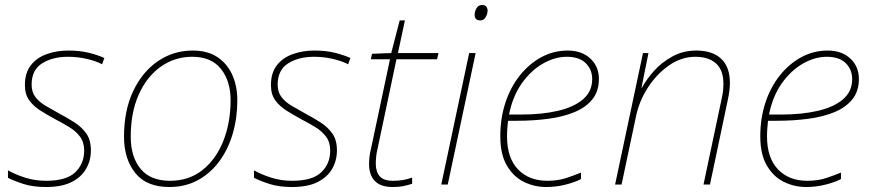

<svg xmlns="http://www.w3.org/2000/svg" viewBox="-20 -741 3502 771"><path d="M164 10Q112 10 73.5 -2.5Q35 -15 12 -27V-57Q42 -40 81.5 -27.5Q121 -15 165 -15Q247 -15 282.5 -49.5Q318 -84 318 -136Q318 -170 301.5 -192Q285 -214 259 -230Q233 -246 204 -261Q171 -279 143 -296.5Q115 -314 97.5 -338Q80 -362 80 -399Q80 -448 103.5 -478.5Q127 -509 167 -523.5Q207 -538 254 -538Q301 -538 337 -529Q373 -520 399 -508L390 -483Q365 -496 328.5 -504.5Q292 -513 253 -513Q191 -513 149 -486.5Q107 -460 107 -401Q107 -371 122.5 -351Q138 -331 163.5 -316Q189 -301 218 -285Q250 -268 279 -249.5Q308 -231 326.5 -205Q345 -179 345 -137Q345 -97 326 -63.5Q307 -30 267.5 -10Q228 10 164 10Z M660 10Q568 10 523 -46.5Q478 -103 478 -192Q478 -297 514.5 -374.5Q551 -452 613.5 -495Q676 -538 754 -538Q813 -538 852.5 -512Q892 -486 912.5 -441Q933 -396 933 -338Q933 -267 914.5 -204Q896 -141 860.5 -93Q825 -45 774.5 -17.5Q724 10 660 10ZM663 -15Q739 -15 793.5 -58.5Q848 -102 877 -175.5Q906 -249 906 -339Q906 -415 867.5 -464Q829 -513 752 -513Q682 -513 626 -473.5Q570 -434 537.5 -362Q505 -290 505 -192Q505 -111 544.5 -63Q584 -15 663 -15Z M1152 10Q1100 10 1061.5 -2.5Q1023 -15 1000 -27V-57Q1030 -40 1069.5 -27.5Q1109 -15 1153 -15Q1235 -15 1270.5 -49.5Q1306 -84 1306 -136Q1306 -170 1289.5 -192Q1273 -214 1247 -230Q1221 -246 1192 -261Q1159 -279 1131 -296.5Q1103 -314 1085.5 -338Q1068 -362 1068 -399Q1068 -448 1091.5 -478.5Q1115 -509 1155 -523.5Q1195 -538 1242 -538Q1289 -538 1325 -529Q1361 -520 1387 -508L1378 -483Q1353 -496 1316.5 -504.5Q1280 -513 1241 -513Q1179 -513 1137 -486.5Q1095 -460 1095 -401Q1095 -371 1110.5 -351Q1126 -331 1151.5 -316Q1177 -301 1206 -285Q1238 -268 1267 -249.5Q1296 -231 1314.5 -205Q1333 -179 1333 -137Q1333 -97 1314 -63.5Q1295 -30 1255.5 -10Q1216 10 1152 10Z M1557 10Q1508 10 1485 -14.5Q1462 -39 1462 -82Q1462 -95 1463.5 -109.5Q1465 -124 1469 -140L1546 -503H1469L1474 -525L1551 -528L1585 -659H1606L1578 -528H1741L1735 -503H1572L1496 -143Q1492 -127 1490.5 -112Q1489 -97 1489 -84Q1489 -51 1505 -33Q1521 -15 1558 -15Q1582 -15 1600.5 -18.5Q1619 -22 1635 -28V-3Q1619 2 1601 6Q1583 10 1557 10Z M1909 -659Q1886 -659 1886 -681Q1886 -695 1893.5 -708Q1901 -721 1916 -721Q1928 -721 1933 -714Q1938 -707 1938 -699Q1938 -686 1930.5 -672.5Q1923 -659 1909 -659ZM1752 0 1864 -528H1890L1778 0Z M2173 10Q2126 10 2084 -10.5Q2042 -31 2015.5 -76Q1989 -121 1989 -194Q1989 -266 2009.5 -328.5Q2030 -391 2067.5 -438Q2105 -485 2154 -511.5Q2203 -538 2260 -538Q2316 -538 2350.5 -506Q2385 -474 2385 -424Q2385 -375 2359 -342.5Q2333 -310 2287.5 -291Q2242 -272 2182 -264Q2122 -256 2054 -256H2020Q2019 -245 2017.5 -228Q2016 -211 2016 -194Q2016 -107 2060 -61Q2104 -15 2178 -15Q2221 -15 2255 -26.5Q2289 -38 2313 -48V-22Q2291 -10 2252.5 0Q2214 10 2173 10ZM2072 -281Q2156 -281 2220.5 -296Q2285 -311 2321.5 -342.5Q2358 -374 2358 -423Q2358 -462 2332 -487.5Q2306 -513 2256 -513Q2208 -513 2160 -485.5Q2112 -458 2075.5 -406.5Q2039 -355 2024 -281Z M2450 0 2562 -528H2584L2556 -389H2558Q2575 -421 2605.5 -455.5Q2636 -490 2679.5 -514Q2723 -538 2776 -538Q2841 -538 2876 -505Q2911 -472 2911 -408Q2911 -379 2903 -342L2831 0H2805L2878 -345Q2882 -362 2883.5 -376.5Q2885 -391 2885 -404Q2885 -460 2855 -486.5Q2825 -513 2772 -513Q2717 -513 2667.5 -479Q2618 -445 2582.5 -390.5Q2547 -336 2534 -274L2476 0Z M3217 10Q3170 10 3128 -10.5Q3086 -31 3059.5 -76Q3033 -121 3033 -194Q3033 -266 3053.5 -328.5Q3074 -391 3111.5 -438Q3149 -485 3198 -511.5Q3247 -538 3304 -538Q3360 -538 3394.5 -506Q3429 -474 3429 -424Q3429 -375 3403 -342.5Q3377 -310 3331.5 -291Q3286 -272 3226 -264Q3166 -256 3098 -256H3064Q3063 -245 3061.5 -228Q3060 -211 3060 -194Q3060 -107 3104 -61Q3148 -15 3222 -15Q3265 -15 3299 -26.5Q3333 -38 3357 -48V-22Q3335 -10 3296.5 0Q3258 10 3217 10ZM3116 -281Q3200 -281 3264.5 -296Q3329 -311 3365.5 -342.5Q3402 -374 3402 -423Q3402 -462 3376 -487.5Q3350 -513 3300 -513Q3252 -513 3204 -485.5Q3156 -458 3119.5 -406.5Q3083 -355 3068 -281Z"/></svg>

Font: Noto Sans Thin
Style: Italic
Weight: 100
Italic angle: -12°
Designer: Monotype Design Team
Foundry: Monotype Imaging Inc.
Version: Version 2.013; ttfautohint (v1.8.4.7-5d5b)